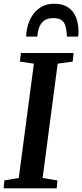

<svg xmlns="http://www.w3.org/2000/svg" viewBox="-22 -1034 451 1054"><path d="M-2 0 2 -43.5 81 -57 164 -684.5 87 -696 93 -743H382L377 -696L294.5 -684.5L212 -57L293 -43.5L289.5 0ZM275.5 -1013.5Q316 -1013.5 342 -999.2Q368 -985 382.8 -962.2Q397.5 -939.5 403.2 -912.8Q409 -886 409 -860.5Q409 -853.5 408.5 -846.2Q408 -839 406.5 -833H345Q345 -837.5 344.8 -842.5Q344.5 -847.5 344 -852Q342.5 -874.5 336.8 -893.2Q331 -912 316 -923.2Q301 -934.5 271.5 -934.5Q235.5 -934.5 217 -918.2Q198.5 -902 191.2 -878.5Q184 -855 182.5 -833H121.5Q121.5 -840.5 122.2 -847.8Q123 -855 124 -862Q130 -904.5 149.2 -938.8Q168.5 -973 200.2 -993.2Q232 -1013.5 275.5 -1013.5Z"/></svg>

Font: Merriweather 20pt SemiBold
Style: Italic
Weight: 600
Italic angle: -7.8°
Version: Version 2.101